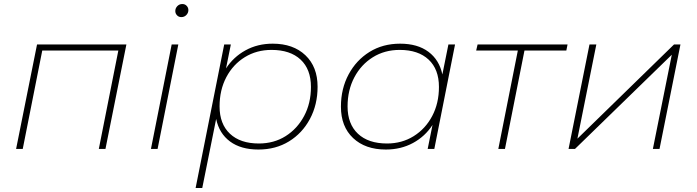

<svg xmlns="http://www.w3.org/2000/svg" viewBox="-20 -740 3461 954"><path d="M60 0 164 -519H608L504 0H471L568 -489H190L93 0Z M730 0 833 -519H866L763 0ZM881 -655Q868 -655 859.5 -664Q851 -673 851 -685Q851 -699 861 -709.5Q871 -720 886 -720Q899 -720 907.5 -711Q916 -702 916 -690Q916 -676 906 -665.5Q896 -655 881 -655Z M1264 3Q1177 3 1123 -37Q1069 -77 1054 -149L985 194H952L1094 -519H1127L1103 -400Q1140 -457 1200 -490Q1260 -523 1335 -523Q1437 -523 1497.5 -465.5Q1558 -408 1558 -309Q1558 -220 1520 -149Q1482 -78 1416 -37.5Q1350 3 1264 3ZM1266 -27Q1341 -27 1399 -63.5Q1457 -100 1491 -163.5Q1525 -227 1525 -308Q1525 -396 1473.5 -444Q1422 -492 1329 -492Q1255 -492 1196.5 -456Q1138 -420 1104.5 -356.5Q1071 -293 1071 -211Q1071 -124 1122.5 -75.5Q1174 -27 1266 -27Z M1897 3Q1795 3 1734.5 -54Q1674 -111 1674 -210Q1674 -299 1712 -370Q1750 -441 1816 -482Q1882 -523 1968 -523Q2055 -523 2109 -482.5Q2163 -442 2178 -370L2208 -519H2241L2138 0H2105L2129 -119Q2092 -62 2032 -29.5Q1972 3 1897 3ZM1903 -27Q1977 -27 2035.5 -63.5Q2094 -100 2127.5 -163.5Q2161 -227 2161 -308Q2161 -396 2109.5 -444Q2058 -492 1966 -492Q1891 -492 1832.5 -455.5Q1774 -419 1740.5 -355.5Q1707 -292 1707 -211Q1707 -124 1758.5 -75.5Q1810 -27 1903 -27Z M2456 0 2553 -489H2346L2353 -519H2800L2794 -489H2586L2489 0Z M2805 0 2909 -519H2943L2849 -51L3329 -519H3361L3257 0H3224L3318 -468L2837 0Z"/></svg>

Font: Montserrat ExtraLight
Style: Italic
Weight: 200
Italic angle: -11.3°
Designer: Julieta Ulanovsky
Foundry: Julieta Ulanovsky
Version: Version 9.000; ttfautohint (v1.8.4.7-5d5b)